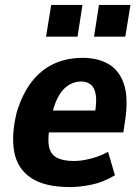

<svg xmlns="http://www.w3.org/2000/svg" viewBox="-20 -749 569 780"><path d="M265 11Q162 11 106.5 -26Q51 -63 38 -131Q25 -199 48 -293Q71 -368 108.5 -416.5Q146 -465 198 -489.5Q250 -514 317 -514Q376 -514 419.5 -489.5Q463 -465 482.5 -410.5Q502 -356 489 -264L481 -211H158L172 -300H380L364 -280Q374 -335 369 -364.5Q364 -394 348 -406Q332 -418 309 -418Q282 -418 257.5 -402.5Q233 -387 215 -353Q197 -319 186 -261L182 -234Q173 -184 179 -153.5Q185 -123 210 -109Q235 -95 281 -95Q311 -95 348.5 -104.5Q386 -114 419 -132L447 -37Q398 -8 350.5 1.5Q303 11 265 11ZM362 -600 382 -729H510L489 -600ZM167 -600 188 -729H315L295 -600Z"/></svg>

Font: Nunito Sans 7pt Condensed ExtraBold
Style: Italic
Weight: 800
Width: 3
Italic angle: -9°
Designer: Vernon Adams
Foundry: Vernon Adams
Version: Version 3.101;gftools[0.9.27]